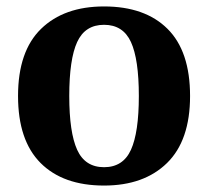

<svg xmlns="http://www.w3.org/2000/svg" viewBox="-20 -566 646 596"><path d="M303 10Q176 10 106 -60Q36 -130 36 -268Q36 -407 107.5 -476.5Q179 -546 303 -546Q430 -546 500 -476.5Q570 -407 570 -268Q570 -130 498.5 -60Q427 10 303 10ZM303 -47Q362 -47 386.5 -101Q411 -155 411 -268Q411 -382 386.5 -435.5Q362 -489 303 -489Q244 -489 219.5 -435.5Q195 -382 195 -268Q195 -155 219.5 -101Q244 -47 303 -47Z"/></svg>

Font: Noto Serif
Style: Bold
Weight: 700
Designer: Monotype Design Team
Foundry: Monotype Imaging Inc.
Version: Version 2.014